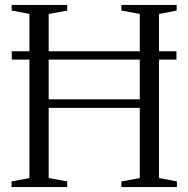

<svg xmlns="http://www.w3.org/2000/svg" viewBox="-20 -763 768 783"><path d="M100 -37V-706L27.5 -720V-743H254V-720L178.5 -706V-358H550V-706L475 -720V-743H700.5V-720L628.5 -706V-37L701.5 -23V0H475V-23L550 -37V-323H178.5V-37L254 -23V0H27V-23ZM699.5 -554V-520H28V-554Z"/></svg>

Font: Merriweather 120pt Light
Style: Regular
Weight: 300
Version: Version 2.100